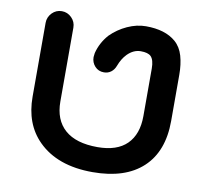

<svg xmlns="http://www.w3.org/2000/svg" viewBox="-71 -672 822 765"><g transform="rotate(10 340.0 -289.0)"><path d="M63.5 -238.3V-537.1Q63.5 -559.6 80.1 -577.1Q96.7 -593.8 119.6 -593.8Q142.6 -593.8 159.2 -577.1Q175.8 -560.5 175.8 -537.1V-238.3Q175.8 -164.1 220.7 -124.5Q265.6 -85 352.5 -85Q431.6 -85 471.7 -125Q511.7 -165 511.7 -238.3V-430.7Q511.7 -465.8 498 -479.5Q486.3 -491.2 457 -491.2Q427.7 -491.2 403.3 -466.8Q384.8 -448.2 373 -417Q367.2 -401.4 355 -392.1Q342.8 -382.8 326.2 -382.8Q303.7 -382.8 289.6 -398.4Q275.4 -414.1 275.4 -435.5Q275.4 -440.4 276.4 -444.3L277.3 -452.1Q288.1 -495.1 318.4 -529.3Q347.7 -558.6 385.3 -575.7Q422.9 -592.8 460 -592.8Q538.1 -592.8 581.1 -555.7Q604.5 -535.2 614.3 -501.5Q624 -467.8 624 -424.8V-238.3Q624 -115.2 553.2 -49.3Q482.4 16.6 350.6 16.6Q208 16.6 129.9 -61.5Q63.5 -127.9 63.5 -238.3Z"/></g></svg>

Font: FakePearl
Style: SemiBold
Weight: 400
Version: Version 1.2